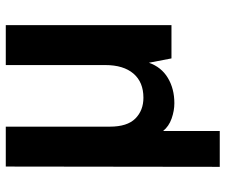

<svg xmlns="http://www.w3.org/2000/svg" viewBox="-78 -535 780 664"><g transform="rotate(-90 312.0 -203.0)"><path d="M67 167 68 -573H206V-213Q206 -153 234 -125Q262 -97 306 -97Q360 -97 389.5 -131.5Q419 -166 419 -229V-573H557V0H442L427 -78Q412 -35 374.5 -12.5Q337 10 287 10Q261 10 234 0.5Q207 -9 191 -29V167Z"/></g></svg>

Font: BDO Grotesk DemiBold
Style: Regular
Weight: 600
Designer: Deni Anggara
Foundry: Lokal Container
Version: Version 2.000